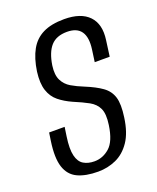

<svg xmlns="http://www.w3.org/2000/svg" viewBox="-117 -664 607 741"><g transform="rotate(-20 187.0 -293.0)"><path d="M158.6 6.6Q107.3 6.6 74.3 -9Q41.4 -24.6 29.1 -62.3Q16.8 -100.1 26.5 -166.9L31.5 -200.3H95.2L89.7 -162.8Q82.4 -113 89.2 -85.3Q95.9 -57.6 114.2 -46.7Q132.4 -35.7 158.6 -35.7Q193.1 -35.7 220.9 -60.1Q248.6 -84.5 257.8 -148.4Q264.3 -192.5 253.6 -215.4Q243 -238.2 218.5 -251.8Q194 -265.3 156.7 -280.9Q126.7 -294.3 104.2 -312.5Q81.7 -330.7 71.8 -360.6Q61.9 -390.5 67.9 -437Q75.5 -489.3 94.7 -523.6Q113.8 -557.9 148 -574.7Q182.1 -591.6 235 -591.6Q303.7 -591.6 336.3 -557.5Q368.9 -523.4 360 -460.4L351.2 -395.1Q336.1 -395.1 320.4 -395.1Q304.8 -395.1 289.7 -395.1L296.6 -444.6Q303.3 -492.7 286.4 -517.2Q269.5 -541.8 228.6 -541.8Q185 -541.8 162.2 -516.4Q139.4 -491 131.4 -439.1Q126.2 -401.3 137.4 -379.1Q148.5 -356.9 170.3 -344Q192.2 -331.1 219.9 -320.1Q262.6 -302.7 288.1 -284.4Q313.6 -266.2 322.5 -237.2Q331.3 -208.2 323.7 -156Q315.5 -95.5 291.1 -59.9Q266.7 -24.3 232.3 -8.9Q197.8 6.6 158.6 6.6Z"/></g></svg>

Font: Alumni Sans SC Thin
Style: Italic
Weight: 100
Italic angle: -8°
Designer: Robert E. Leuschke
Foundry: Robert E. Leuschke
Version: Version 1.016